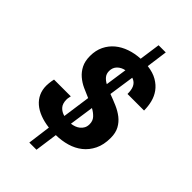

<svg xmlns="http://www.w3.org/2000/svg" viewBox="-234 -799 925 925"><g transform="rotate(45 228.0 -337.0)"><path d="M175.8 -68.8Q140.6 -73.2 112.5 -84Q84.5 -94.7 64.7 -111.8Q44.9 -128.9 34.4 -151.9Q23.9 -174.8 23.9 -203.1Q23.9 -211.4 24.9 -220Q25.9 -228.5 26.9 -235.4Q28.3 -243.2 29.8 -250H144L142.1 -240.2Q141.1 -236.3 140.6 -232.2Q140.1 -228 140.1 -225.1Q140.1 -196.3 154.1 -181.4Q168 -166.5 189 -161.1L209 -303.2Q185.1 -313 160.6 -324.2Q136.2 -335.4 116.5 -352.3Q96.7 -369.1 84.2 -393.6Q71.8 -418 71.8 -453.1Q71.8 -491.2 86.2 -520.8Q100.6 -550.3 125.2 -570.8Q149.9 -591.3 183.1 -602.8Q216.3 -614.3 253.9 -616.2L269 -723.1H317.9L303.2 -615.2Q342.8 -610.4 369.4 -594.7Q396 -579.1 412.1 -556.9Q428.2 -534.7 435.1 -507.3Q441.9 -480 441.9 -451.2H329.1Q329.1 -463.9 327.4 -475.3Q325.7 -486.8 321.3 -496.1Q316.9 -505.4 309.3 -512.2Q301.8 -519 290 -522.9L271 -393.1Q299.3 -382.8 326.4 -371.1Q353.5 -359.4 374.8 -342.8Q396 -326.2 408.9 -302.5Q421.9 -278.8 421.9 -244.1Q421.9 -197.3 405.5 -164.1Q389.2 -130.9 362.1 -109.4Q335 -87.9 299.3 -77.6Q263.7 -67.4 225.1 -66.9L209 48.8H160.2ZM237.8 -157.2Q249.5 -158.7 261.2 -162.8Q272.9 -167 282.2 -174.6Q291.5 -182.1 297.4 -193.1Q303.2 -204.1 303.2 -219.2Q303.2 -241.7 289.8 -256.3Q276.4 -271 255.9 -282.2ZM241.2 -524.9Q218.3 -520.5 203.1 -505.4Q188 -490.2 188 -466.8Q188 -448.2 198.2 -435.5Q208.5 -422.9 225.1 -414.1Z"/></g></svg>

Font: Archivo Narrow
Style: Bold Italic
Weight: 700
Italic angle: -8°
Designer: Hector Gatti
Foundry: Hector Gatti
Version: 1.002; ttfautohint (v0.8)